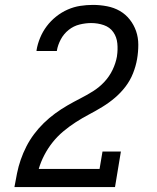

<svg xmlns="http://www.w3.org/2000/svg" viewBox="-20 -763 640 783"><path d="M39 0V-1Q44 -29 49.5 -56.5Q55 -84 64.5 -111.5Q74 -139 87.5 -165.5Q101 -192 119 -216Q137 -240 158.5 -261Q180 -282 204.5 -300Q229 -318 255 -333Q281 -348 307.5 -361.5Q334 -375 359.5 -391Q385 -407 405.5 -429Q426 -451 439 -478Q452 -505 457 -533V-534Q461 -560 458.5 -586Q456 -612 442 -632Q428 -652 403.5 -660.5Q379 -669 352 -669Q329 -669 304.5 -663Q280 -657 260 -641Q240 -625 228 -602.5Q216 -580 212 -557V-555H129V-558Q133 -583 143.5 -608.5Q154 -634 170.5 -656Q187 -678 209 -695.5Q231 -713 256 -724Q281 -735 307 -739Q333 -743 359 -743Q388 -743 416.5 -737.5Q445 -732 468.5 -718.5Q492 -705 509 -683.5Q526 -662 535 -636Q544 -610 544 -580.5Q544 -551 539 -522Q534 -493 522.5 -464Q511 -435 492 -410Q473 -385 449 -364.5Q425 -344 398 -327.5Q371 -311 343.5 -296.5Q316 -282 289.5 -265Q263 -248 238.5 -227.5Q214 -207 194.5 -182.5Q175 -158 160.5 -130Q146 -102 138 -74H386L398 -145H473L449 0Z"/></svg>

Font: Iosevka HT Extended
Style: Italic
Weight: 400
Width: 7
Italic angle: -9°
Monospace: yes
Designer: Belleve Invis
Foundry: Belleve Invis
Version: Version 32.3.0; ttfautohint (v1.8.4)